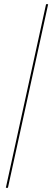

<svg xmlns="http://www.w3.org/2000/svg" viewBox="-20 -780 259 921"><path d="M8 121 201 -760H211L18 121Z"/></svg>

Font: Noto Serif Display Condensed SemiBold
Style: Regular
Weight: 600
Width: 3
Designer: Monotype Design Team
Foundry: Monotype Imaging Inc.
Version: Version 2.009